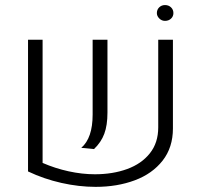

<svg xmlns="http://www.w3.org/2000/svg" viewBox="-20 -727 794 759"><path d="M90.8 0ZM148.4 -83Q197.8 -61.5 251.2 -49.8Q304.7 -38.1 355 -38.1Q425.8 -38.1 482.7 -58.8Q539.6 -79.6 572.5 -121.1Q605.5 -162.6 605.5 -223.1V-569.8H663.6V-219.2Q663.6 -144 622.8 -92Q582 -40 512.7 -14.2Q443.4 11.7 357.9 11.7Q292 11.7 222.7 -3.9Q153.3 -19.5 90.8 -49.3V-569.8H148.4ZM346.2 -273.9V-569.8H404.8V-281.7Q404.8 -231.9 392.3 -198.2Q379.9 -164.6 351.6 -137.7L301.3 -142.6Q346.2 -181.2 346.2 -273.9ZM600.1 -675.3Q600.1 -689 609.4 -698Q618.7 -707 632.3 -707Q646.5 -707 656 -698Q665.5 -689 665.5 -675.3Q665.5 -662.1 656 -653.3Q646.5 -644.5 632.3 -644.5Q619.1 -644.5 609.6 -654.1Q600.1 -663.6 600.1 -675.3Z"/></svg>

Font: Heebo Light
Style: Regular
Weight: 300
Designer: Oded Ezer
Foundry: Meir Sadan
Version: Version 2.001; ttfautohint (v1.5.14-ce02) -l 8 -r 50 -G 200 